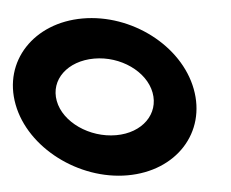

<svg xmlns="http://www.w3.org/2000/svg" viewBox="-70 -509 681 567"><g transform="rotate(-5 270.5 -225.5)"><path d="M-25 -226C0 -95 142 11 286 11C431 11 528 -95 503 -226C478 -357 339 -462 194 -462C50 -462 -50 -357 -25 -226ZM97 -226C85 -290 139 -341 218 -341C296 -341 369 -290 381 -226C393 -162 341 -110 263 -110C184 -110 109 -162 97 -226Z"/></g></svg>

Font: Charger EcoBlack
Style: OpObl
Weight: 1000
Designer: Jasper
Foundry: Cannot Into Space Fonts
Version: Version 1.1